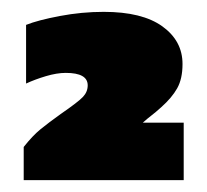

<svg xmlns="http://www.w3.org/2000/svg" viewBox="-20 -674 350 324"><path d="M20 -370V-426Q35 -445 48.5 -456Q62 -467 83 -482Q112 -502 120 -510.5Q128 -519 128 -530Q128 -551 91 -551Q76 -551 57.5 -545.5Q39 -540 24 -533V-632Q44 -640 81 -647Q118 -654 155 -654Q220 -654 254 -629.5Q288 -605 288 -566Q288 -541 279 -525Q270 -509 252 -493Q242 -484 236 -479.5Q230 -475 221 -467H290V-370Z"/></svg>

Font: Kanit ExtraBold
Style: Regular
Weight: 800
Designer: Katatrad Team
Foundry: CadsonDemak
Version: Version 2.000; ttfautohint (v1.8.3)